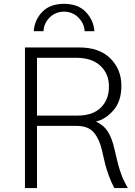

<svg xmlns="http://www.w3.org/2000/svg" viewBox="-20 -960 689 980"><path d="M152.3 -800.8Q156.2 -858.4 195.8 -899.4Q235.4 -940.4 306.6 -940.4Q378.9 -940.4 418.5 -898.4Q458 -856.4 461.9 -800.8H412.1Q410.2 -839.8 380.4 -870.1Q350.6 -900.4 306.6 -900.4Q263.7 -900.4 233.9 -871.1Q204.1 -841.8 202.1 -800.8ZM168.9 -370.1H377Q453.1 -370.1 494.6 -410.6Q536.1 -451.2 536.1 -518.6Q536.1 -583 492.7 -624Q449.2 -665 368.2 -665H168.9ZM107.4 0V-717.8H383.8Q487.3 -717.8 543.5 -661.6Q599.6 -605.5 599.6 -522.5Q599.6 -443.4 559.1 -397Q518.6 -350.6 469.7 -339.8Q510.7 -320.3 531.2 -287.1Q551.8 -253.9 564.5 -198.2Q565.4 -192.4 571.3 -168.9Q577.1 -145.5 578.1 -140.6Q579.1 -135.7 584 -117.2Q588.9 -98.6 591.3 -92.8Q593.8 -86.9 598.6 -71.8Q603.5 -56.6 607.9 -47.9Q612.3 -39.1 618.7 -25.9Q625 -12.7 632.8 0H563.5Q547.9 -29.3 535.6 -63Q523.4 -96.7 517.6 -119.1Q511.7 -141.6 500 -194.3Q487.3 -250 459 -283.7Q430.7 -317.4 370.1 -317.4H168.9V0Z"/></svg>

Font: Gothic A1 Light
Style: Regular
Weight: 300
Version: Version 2.50